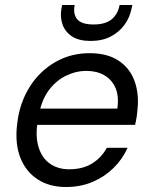

<svg xmlns="http://www.w3.org/2000/svg" viewBox="-20 -737 608 769"><path d="M244 12Q178 12 131 -18.5Q84 -49 62 -104Q40 -159 48 -234Q54 -297 78 -350Q102 -403 141 -442Q180 -481 230 -502.5Q280 -524 339 -524Q410 -524 455 -494Q500 -464 518.5 -413.5Q537 -363 531 -302Q530 -287 527.5 -270Q525 -253 521 -237H110L121 -302H450Q457 -352 442.5 -385Q428 -418 398 -435.5Q368 -453 326 -453Q284 -453 244 -433.5Q204 -414 175.5 -375.5Q147 -337 136 -279L131 -251Q121 -191 134.5 -147.5Q148 -104 180 -81.5Q212 -59 257 -59Q311 -59 348.5 -82Q386 -105 408 -145H491Q471 -100 435 -64.5Q399 -29 351 -8.5Q303 12 244 12ZM343 -573Q297 -573 269.5 -590.5Q242 -608 231 -637.5Q220 -667 226 -703L229 -717H279Q272 -680 289.5 -659.5Q307 -639 355 -639Q402 -639 427 -659.5Q452 -680 459 -717H510L507 -703Q500 -667 478.5 -637.5Q457 -608 423 -590.5Q389 -573 343 -573Z"/></svg>

Font: DM Sans 12pt
Style: Italic
Weight: 400
Italic angle: -10°
Version: Version 4.004;gftools[0.9.30]